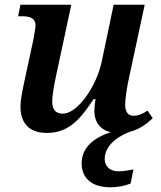

<svg xmlns="http://www.w3.org/2000/svg" viewBox="-20 -556 685 816"><path d="M450 240C481 240 511 234 535 224L547 164C522 169 500 172 482 172C448 172 425 151 425 120C425 59 487 20 533 4C574 -7 606 -31 629 -54L607 -86C584 -71 568 -64 547 -64C525 -64 512 -80 512 -111C512 -139 520 -184 525 -210L595 -536H463L412 -293C390 -189 310 -73 247 -73C212 -73 202 -95 202 -125C202 -152 211 -201 219 -237L283 -536H67L57 -487H71C109 -487 131 -479 131 -447C131 -440 126 -412 122 -388L84 -212C77 -178 67 -135 67 -102C67 -43 95 9 179 9C272 9 321 -49 378 -135H386C383 -118 381 -98 381 -84C381 -42 402 -5 451 6C377 29 327 73 327 138C327 204 373 240 450 240Z"/></svg>

Font: Noto Serif SemiBold
Style: Italic
Weight: 600
Italic angle: -12°
Designer: Monotype Design Team
Foundry: Monotype Imaging Inc.
Version: Version 2.014